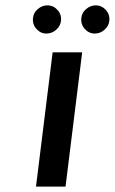

<svg xmlns="http://www.w3.org/2000/svg" viewBox="-20 -695 427 715"><path d="M224 0H114L176 -500H286ZM153 -570Q131 -570 115.5 -587.5Q100 -605 103 -629Q105 -648 121 -661.5Q137 -675 156 -675Q179 -675 194.5 -657.5Q210 -640 207 -617Q205 -598 189 -584Q173 -570 153 -570ZM333 -570Q311 -570 295.5 -587.5Q280 -605 283 -629Q285 -648 301 -661.5Q317 -675 336 -675Q359 -675 374.5 -657.5Q390 -640 387 -617Q385 -598 369 -584Q353 -570 333 -570Z"/></svg>

Font: Kulim Park
Style: Bold Italic
Weight: 700
Italic angle: -8°
Designer: Noponies / Dale Sattler
Foundry: Noponies
Version: Version 1.000; ttfautohint (v1.8.3)